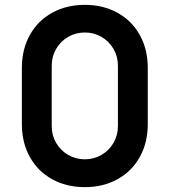

<svg xmlns="http://www.w3.org/2000/svg" viewBox="-20 -755 698 790"><path d="M329 15Q253.3 15 194.3 -17.7Q135.3 -50.3 102.7 -109.3Q70 -168.3 70 -244V-476Q70 -551.7 102.7 -610.7Q135.3 -669.7 194.3 -702.3Q253.3 -735 329 -735Q404.7 -735 463.7 -702.3Q522.7 -669.7 555.3 -610.7Q588 -551.7 588 -476V-244Q588 -168.3 555.3 -109.3Q522.7 -50.3 463.7 -17.7Q404.7 15 329 15ZM329 -99.5Q366.5 -99.5 397.7 -117.7Q428.8 -135.8 447 -167Q465.2 -198.2 465.2 -235.7V-485.2Q465.2 -522.7 447 -553.8Q428.8 -585 397.7 -603.2Q366.5 -621.3 329 -621.3Q291.5 -621.3 260.3 -603.2Q229.2 -585 211 -553.8Q192.8 -522.7 192.8 -485.2V-235.7Q192.8 -198.2 211 -167Q229.2 -135.8 260.3 -117.7Q291.5 -99.5 329 -99.5Z"/></svg>

Font: Manrope
Style: Regular
Weight: 400
Designer: Mikhail Sharanda
Foundry: Mikhail Sharanda
Version: Version 4.503